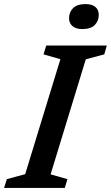

<svg xmlns="http://www.w3.org/2000/svg" viewBox="-42 -921 544 941"><path d="M254 -631 171.5 -654.5 184.5 -698H481.5L469 -654.5L378.5 -630.5L206 -66.5L288.5 -43L275.5 0H-22L-8.5 -43L81.5 -67.5ZM361.5 -778.5Q330.5 -778.5 313.5 -792.8Q296.5 -807 296.5 -832Q296.5 -861.5 316.2 -881.2Q336 -901 377.5 -901Q409 -901 425.5 -887Q442 -873 442 -848Q442 -818.5 422.5 -798.5Q403 -778.5 361.5 -778.5Z"/></svg>

Font: Newsreader 9pt Medium
Style: Italic
Weight: 500
Italic angle: -17°
Designer: Hugues Gentile
Foundry: Production Type
Version: Version 1.003